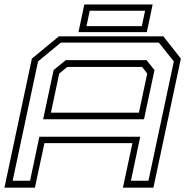

<svg xmlns="http://www.w3.org/2000/svg" viewBox="-30 -868 868 888"><path d="M-9.5 0 117.5 -597 242.5 -700H725.5L806.5 -597L679.5 0H538.5L582.5 -206H175.5L131.5 0ZM28.5 -32H109L152 -235.5H618.5L575.5 -32H656.5L774 -584L704.5 -671H251.5L146 -584ZM169.5 -316.5 218 -544 274.5 -590H647.5L684.5 -544L636 -316.5ZM205.5 -347H612.5L651 -528L627 -558.5H281L244 -528ZM333 -719.5 360 -847.5H676L649 -719.5ZM370 -747H626L641 -818.5H385Z"/></svg>

Font: Tourney Expanded Light
Style: Italic
Weight: 300
Width: 7
Italic angle: -12°
Designer: Tyler Finck
Foundry: Etcetera Type Co
Version: Version 1.010; ttfautohint (v1.8.3)